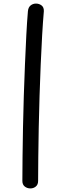

<svg xmlns="http://www.w3.org/2000/svg" viewBox="-20 -889 357 1073"><path d="M136 -826Q138 -848 151 -858.5Q164 -869 181 -869Q199 -869 212.5 -858.5Q226 -848 225 -826Q220 -768 215.5 -691.5Q211 -615 207.5 -528.5Q204 -442 201 -352Q198 -262 196.5 -175.5Q195 -89 194 -13Q193 63 193 122Q193 143 180 153.5Q167 164 150 164Q132 164 118.5 153.5Q105 143 105 122Q105 63 106 -13Q107 -89 108.5 -175.5Q110 -262 113 -352Q116 -442 119.5 -528.5Q123 -615 127 -691.5Q131 -768 136 -826Z"/></svg>

Font: Playpen Sans Arabic
Style: Regular
Weight: 400
Designer: Azza Alameddine, Laura Meseguer, Veronika Burian, José Scaglione
Foundry: TypeTogether
Version: Version 2.000